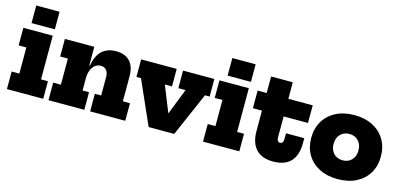

<svg xmlns="http://www.w3.org/2000/svg" viewBox="-69 -1242 3575 1710"><g transform="rotate(15 1718.0 -386.5)"><path d="M306.5 -162H370V0H35.5V-162H106.5V-403H35.5V-565H306.5ZM95 -786.5H310V-624.5H95Z M689.5 -162H749V0H418.5V-162H489.5V-403H418.5V-565H689.5ZM861 -162V-333.5Q861 -372 842.5 -394.5Q824 -417 790 -417Q760.5 -417 737.8 -399.2Q715 -381.5 702.2 -349Q689.5 -316.5 689.5 -271L660 -393.5H696Q704.5 -454.5 729.8 -495.5Q755 -536.5 795 -557Q835 -577.5 888.5 -577.5Q972.5 -577.5 1016.8 -529.8Q1061 -482 1061 -393V-162H1126.5V0H802.5V-162Z M1508 -565H1796.5V-403H1753.5L1578 0H1342L1163.5 -403H1121.5V-565H1449.5V-403H1383.5L1545.5 0L1433 -166H1525L1416.5 0L1574.5 -403H1508Z M2114.5 -162H2178V0H1843.5V-162H1914.5V-403H1843.5V-565H2114.5ZM1903 -786.5H2118V-624.5H1903Z M2479 -211.5Q2479 -189 2486.5 -178.2Q2494 -167.5 2508 -167.5Q2523 -167.5 2530.5 -178.5Q2538 -189.5 2538 -211.5V-263H2706.5V-212.5Q2706.5 -145 2684 -95Q2661.5 -45 2614 -17.5Q2566.5 10 2491 10Q2417 10 2370.2 -17.8Q2323.5 -45.5 2301.2 -95.2Q2279 -145 2279 -211.5V-402.5H2195.5V-565H2279V-717.5H2479V-565H2704L2703 -402.5H2479Z M3086.5 12.5Q2989 12.5 2916.8 -24.5Q2844.5 -61.5 2805 -127.8Q2765.5 -194 2765.5 -281.5Q2765.5 -369.5 2805 -436.2Q2844.5 -503 2916.8 -540.2Q2989 -577.5 3086.5 -577.5Q3184.5 -577.5 3256.5 -540.2Q3328.5 -503 3368.2 -436.2Q3408 -369.5 3408 -281.5Q3408 -194 3368.5 -127.8Q3329 -61.5 3256.8 -24.5Q3184.5 12.5 3086.5 12.5ZM3086.5 -161Q3121 -161 3146.8 -176.2Q3172.5 -191.5 3186.8 -218.5Q3201 -245.5 3201 -281.5Q3201 -318 3186.8 -345.5Q3172.5 -373 3146.8 -388.2Q3121 -403.5 3086.5 -403.5Q3052 -403.5 3026.2 -388.2Q3000.5 -373 2986.2 -345.5Q2972 -318 2972 -281.5Q2972 -245.5 2986.2 -218.5Q3000.5 -191.5 3026.2 -176.2Q3052 -161 3086.5 -161Z"/></g></svg>

Font: Hepta Slab ExtraLight ExtraBold
Style: Regular
Weight: 800
Version: Version 1.102